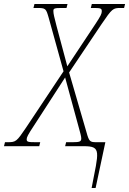

<svg xmlns="http://www.w3.org/2000/svg" viewBox="-71 -734 648 964"><path d="M389 210H409L458 -20H413C380 -20 376 -24 363 -71L276 -370L439 -613C492 -691 496 -694 535 -694H552L557 -714H390L385 -694H404C437 -694 440 -690 440 -677C440 -665 434 -653 409 -615L267 -401L213 -603C201 -649 197 -665 197 -679C197 -691 201 -694 238 -694H263L268 -714H102L97 -694H113C159 -694 160 -692 174 -643L248 -376L59 -92C13 -24 9 -20 -32 -20H-46L-51 0H126L131 -20H109C68 -20 63 -22 63 -35C63 -44 68 -56 100 -104L256 -345L322 -103C332 -67 337 -49 337 -39C337 -23 329 -20 293 -20H261L256 0H350C440 0 424 27 389 210Z"/></svg>

Font: Noto Serif Condensed Thin
Style: Italic
Weight: 100
Width: 3
Italic angle: -12°
Designer: Monotype Design Team
Foundry: Monotype Imaging Inc.
Version: Version 2.013